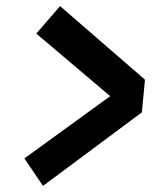

<svg xmlns="http://www.w3.org/2000/svg" viewBox="-20 -637 540 629"><path d="M120.9 -28 59.9 -118 341 -322 98.9 -527 176.8 -617 454.9 -375.9 444.8 -269Z"/></svg>

Font: Karla
Style: Italic
Weight: 400
Italic angle: -8°
Designer: Jonathan Pinhorn
Version: Version 2.004;gftools[0.9.33]